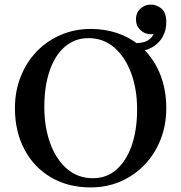

<svg xmlns="http://www.w3.org/2000/svg" viewBox="-20 -806 789 836"><path d="M45 -335Q45 -409 70 -472Q95 -535 139.5 -581.5Q184 -628 244.5 -654Q305 -680 375 -680Q436 -680 488.5 -662.5Q541 -645 583 -612L554 -618Q584 -617 605.5 -622.5Q627 -628 640.5 -644.5Q654 -661 657 -690L670 -661Q662 -659 654 -658Q646 -657 637 -657Q610 -657 591 -675.5Q572 -694 572 -721Q572 -750 591 -768Q610 -786 637 -786Q662 -786 682.5 -769Q703 -752 704 -714Q705 -677 689.5 -648Q674 -619 645 -601.5Q616 -584 577 -582L604 -593Q652 -547 678 -481Q704 -415 704 -335Q704 -261 679 -198Q654 -135 609.5 -88.5Q565 -42 505 -16Q445 10 375 10Q276 10 201.5 -34Q127 -78 86 -156Q45 -234 45 -335ZM173 -340Q173 -253 198.5 -182.5Q224 -112 271.5 -71Q319 -30 385 -30Q444 -30 487 -67.5Q530 -105 553.5 -172.5Q577 -240 577 -330Q577 -417 551 -487.5Q525 -558 477.5 -599Q430 -640 365 -640Q306 -640 262.5 -602.5Q219 -565 196 -497.5Q173 -430 173 -340Z"/></svg>

Font: Brygada 1918 SemiBold
Style: Regular
Weight: 600
Designer: Mateusz Machalski | Borys Kosmynka | Przemek Hoffer
Foundry: NIEPODLEGLA 2018
Version: Version 3.006